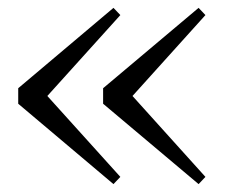

<svg xmlns="http://www.w3.org/2000/svg" viewBox="-20 -519 580 489"><path d="M269 -50.1 26.4 -254.8V-294.3L269 -499L286.5 -480.6L81.4 -253.3V-295.8L286.5 -68.5ZM485.8 -50.1 242.6 -254.8V-294.3L485.8 -499L503.2 -480.6L298.3 -253.3V-295.8L503.2 -68.5Z"/></svg>

Font: Noto Serif KR ExtraLight
Style: Regular
Weight: 200
Designer: Ryoko NISHIZUKA 西塚涼子 (kana & ideographs); Frank Grießhammer (Latin, Greek & Cyrillic); Wenlong ZHANG 张文龙 (bopomofo); San
Foundry: Adobe
Version: Version 2.002-H1;hotconv 1.1.0;makeotfexe 2.6.0